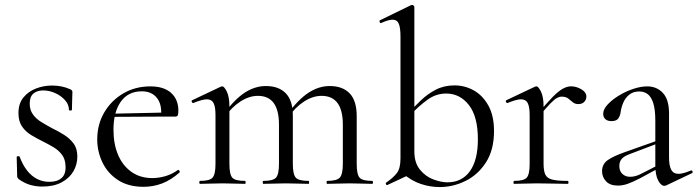

<svg xmlns="http://www.w3.org/2000/svg" viewBox="-20 -745 2827 778"><path d="M100.4 -325.2Q100.4 -299.4 113.5 -281.3Q126.6 -263.2 147.4 -250.5Q168.2 -237.8 190.8 -225.6Q216.6 -213.2 239.8 -198.5Q263 -183.8 278.2 -163.4Q293.4 -143 293.4 -110.4Q293.4 -78.4 277.3 -50.7Q261.2 -23 229.4 -6Q197.6 11 151.6 11Q127.4 11 104 4.7Q80.6 -1.6 55.6 -19.2Q53.6 -21.2 51.6 -24.2Q49.6 -27.2 49.6 -31.2L47.6 -108.6Q47.6 -111.6 53.1 -112.1Q58.6 -112.6 59.6 -109.8Q72.2 -76.2 90.2 -53.5Q108.2 -30.8 130.9 -19.5Q153.6 -8.2 180.4 -8.2Q212.4 -8.2 229.8 -23.9Q247.2 -39.6 245.6 -71.2Q244.8 -100 231.1 -118.1Q217.4 -136.2 196.8 -148.5Q176.2 -160.8 153.8 -171.8Q129.2 -184 106.6 -197.6Q84 -211.2 69.4 -232.3Q54.8 -253.4 54.8 -286.8Q54.8 -325.6 75 -350.2Q95.2 -374.8 126.3 -386.6Q157.4 -398.4 191 -398.4Q209.8 -398.4 227.9 -395Q246 -391.6 264.4 -383.4Q273.4 -379.6 273.4 -372.4Q273.4 -356.4 272.4 -338.5Q271.4 -320.6 271.4 -299.4Q271.4 -297.2 265.4 -297.2Q259.4 -297.2 259.4 -299.4Q259.4 -321.6 243.1 -339.6Q226.8 -357.6 203 -368.1Q179.2 -378.6 155 -378.6Q130.6 -378.6 115.5 -366Q100.4 -353.4 100.4 -325.2Z M561.8 12Q500 12 458.1 -15.4Q416.2 -42.8 395.1 -86.9Q374 -131 374 -180.2Q374 -240.8 402.4 -289.3Q430.8 -337.8 479.5 -366.4Q528.2 -395 589.2 -395Q644 -395 673.4 -368.5Q702.8 -342 702.8 -296Q702.8 -285 700.8 -278.8Q698.8 -272.6 691 -272.6H632.6Q637 -322 615.6 -348.5Q594.2 -375 554.6 -375Q499.4 -375 469.6 -333.1Q439.8 -291.2 439.8 -219Q439.8 -162.2 458.2 -118.2Q476.6 -74.2 512.2 -48.8Q547.8 -23.4 597.4 -23.4Q623 -23.4 650.1 -31.2Q677.2 -39 700.8 -56.2Q702.8 -58.2 706.3 -53.8Q709.8 -49.4 707.8 -46.4Q672.4 -15 636.3 -1.5Q600.2 12 561.8 12ZM422.4 -271.4 421.4 -284 649.2 -289V-272.6Z M1305.6 0Q1303.4 0 1303.4 -6Q1303.4 -12 1305.6 -12Q1344.6 -12 1356.9 -25.3Q1369.2 -38.6 1369.2 -81V-240.2Q1369.2 -356.6 1283 -356.6Q1247.2 -356.6 1211.4 -333.2Q1175.6 -309.8 1148.8 -270.2L1144.6 -282.2Q1188.2 -341.8 1229.9 -369.1Q1271.6 -396.4 1316 -396.4Q1368.2 -396.4 1396.8 -366.7Q1425.4 -337 1425.4 -274.6V-81Q1425.4 -38.6 1436.9 -25.3Q1448.4 -12 1488.2 -12Q1491.4 -12 1491.4 -6Q1491.4 0 1488.2 0Q1470.6 0 1447 -1Q1423.4 -2 1396.8 -2Q1371.2 -2 1347.6 -1Q1324 0 1305.6 0ZM1047.6 0Q1044.6 0 1044.6 -6Q1044.6 -12 1047.6 -12Q1086.6 -12 1098.5 -25.3Q1110.4 -38.6 1110.4 -81V-240.2Q1110.4 -356.6 1025 -356.6Q989.2 -356.6 953.4 -333.2Q917.6 -309.8 890.8 -270.2L886.6 -282.2Q929.4 -341.8 971.1 -369.1Q1012.8 -396.4 1057.2 -396.4Q1109.4 -396.4 1138 -367Q1166.6 -337.6 1166.6 -276.8V-81Q1166.6 -38.6 1178.5 -25.3Q1190.4 -12 1230.2 -12Q1232.6 -12 1232.6 -6Q1232.6 0 1230.2 0Q1211.8 0 1188.6 -1Q1165.4 -2 1138.8 -2Q1113.2 -2 1089.2 -1Q1065.2 0 1047.6 0ZM790.6 0Q787.6 0 787.6 -6Q787.6 -12 790.6 -12Q829.6 -12 841.4 -25.3Q853.2 -38.6 853.2 -81V-278.6Q853.2 -312 845.4 -327.3Q837.6 -342.6 818.2 -342.6Q808.4 -342.6 794.8 -338.7Q781.2 -334.8 763.8 -327.8Q759.8 -326.6 757.4 -331.8Q755 -337 758.6 -338.8L875.2 -394Q878 -395.2 880.6 -395.2Q888.4 -395.2 899 -374Q909.6 -352.8 909.6 -312.6V-81Q909.6 -38.6 921.1 -25.3Q932.6 -12 972.4 -12Q975.4 -12 975.4 -6Q975.4 0 972.4 0Q954.8 0 931.2 -1Q907.6 -2 881.8 -2Q856.2 -2 832.2 -1Q808.2 0 790.6 0Z M1761.8 13Q1722.8 13 1685 0.3Q1647.2 -12.4 1611.8 -42.4L1659 -131.4Q1659 -85.2 1681.8 -57.4Q1704.6 -29.6 1736.2 -17.9Q1767.8 -6.2 1793 -6.2Q1851.4 -6.2 1883.9 -51Q1916.4 -95.8 1916.4 -180.4Q1916.4 -272.8 1880 -319.4Q1843.6 -366 1788 -366Q1746.6 -366 1711.8 -340.6Q1677 -315.2 1646.8 -282.8L1638.6 -290Q1659.6 -313.4 1685.9 -338.7Q1712.2 -364 1745.8 -381.5Q1779.4 -399 1821.4 -399Q1863.8 -399 1900.1 -378.5Q1936.4 -358 1959.1 -317Q1981.8 -276 1981.8 -213.8Q1981.8 -138 1949.5 -87.5Q1917.2 -37 1866.6 -12Q1816 13 1761.8 13ZM1549.8 4.6Q1545.8 5.6 1543.8 1.5Q1541.8 -2.6 1545 -5.2Q1573.6 -24.8 1588.2 -43.9Q1602.8 -63 1602.8 -103V-597Q1602.8 -632.6 1595.9 -648.9Q1589 -665.2 1570.4 -665.2Q1554.2 -665.2 1524.6 -651.8Q1520.6 -650 1518.5 -656Q1516.4 -662 1520 -663L1645.2 -724Q1648.2 -725 1650.2 -725Q1652.8 -725 1655.9 -722.5Q1659 -720 1659 -716.8V-46.4Z M2162.4 -271 2157.6 -281.6Q2195 -327.4 2219.2 -351.8Q2243.4 -376.2 2260.8 -385.7Q2278.2 -395.2 2294 -395.2Q2315 -395.2 2335.5 -383.3Q2356 -371.4 2356 -353.6Q2356 -341.4 2347.5 -332.3Q2339 -323.2 2323.4 -323.2Q2309.6 -323.2 2300.7 -331Q2291.8 -338.8 2282.1 -346.1Q2272.4 -353.4 2255.6 -353.4Q2247 -353.4 2236.9 -348.1Q2226.8 -342.8 2209.7 -325.3Q2192.6 -307.8 2162.4 -271ZM2063.6 0Q2060.6 0 2060.6 -6Q2060.6 -12 2063.6 -12Q2102.6 -12 2114.4 -25.3Q2126.2 -38.6 2126.2 -81V-278.6Q2126.2 -312 2118.4 -327.3Q2110.6 -342.6 2091.2 -342.6Q2081.4 -342.6 2067.8 -338.7Q2054.2 -334.8 2036.8 -327.8Q2032.8 -326.6 2030.4 -331.8Q2028 -337 2031.6 -338.8L2148.2 -394Q2151 -395.2 2153.6 -395.2Q2161.4 -395.2 2172 -374Q2182.6 -352.8 2182.6 -312.6V-81Q2182.6 -52.6 2189.8 -37.5Q2197 -22.4 2218.1 -17.2Q2239.2 -12 2280.4 -12Q2283.6 -12 2283.6 -6Q2283.6 0 2280.4 0Q2255.8 0 2223.3 -1Q2190.8 -2 2154.8 -2Q2129.2 -2 2105.2 -1Q2081.2 0 2063.6 0Z M2680.2 6Q2676.2 8 2671.8 8Q2658.6 8 2647 -13.6Q2635.4 -35.2 2635.4 -76.2V-255Q2635.4 -302 2626.8 -328Q2618.2 -354 2603.6 -364.2Q2589 -374.4 2570.8 -374.4Q2546.2 -374.4 2530.2 -361.7Q2514.2 -349 2506 -330.1Q2497.8 -311.2 2495 -291.8Q2493.6 -278 2486.2 -266.1Q2478.8 -254.2 2457.6 -254.2Q2442.2 -254.2 2433.2 -262Q2424.2 -269.8 2424.2 -284Q2424.2 -302 2442 -321.3Q2459.8 -340.6 2487.3 -357.5Q2514.8 -374.4 2545.6 -384.7Q2576.4 -395 2602.6 -395Q2641 -395 2666 -368.5Q2691 -342 2691 -285V-108Q2691 -73.4 2699.9 -57Q2708.8 -40.6 2729.4 -40.6Q2747.4 -40.6 2779.2 -54Q2784 -56 2786.1 -50.5Q2788.2 -45 2783.2 -43ZM2483.8 7Q2452 7 2435.8 -10.3Q2419.6 -27.6 2419.6 -51.4Q2419.6 -79.4 2441.9 -95.7Q2464.2 -112 2514.2 -129.4L2645.4 -175.8L2647.8 -164.8L2531.6 -120.6Q2508.6 -112.2 2499.1 -101Q2489.6 -89.8 2489.6 -72.8Q2489.6 -51.8 2502 -40.2Q2514.4 -28.6 2533.2 -28.6Q2543.6 -28.6 2553.9 -31.3Q2564.2 -34 2573.8 -38.6L2659.2 -82.2L2661 -70L2574.2 -23Q2544.4 -7.6 2524 -0.3Q2503.6 7 2483.8 7Z"/></svg>

Font: Cormorant Light
Style: Regular
Weight: 300
Designer: Christian Thalmann (Catharsis Fonts)
Foundry: Catharsis Fonts
Version: Version 4.000